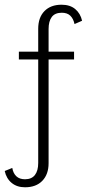

<svg xmlns="http://www.w3.org/2000/svg" viewBox="-25 -613 376 814"><path d="M81 181Q47 181 24.5 162.5Q2 144 -5 112L27 99Q31 122 44.5 134.5Q58 147 81 147Q109 147 123 129Q137 111 137 78V-361H55V-394H137V-491Q137 -539 163.5 -566Q190 -593 236 -593Q272 -593 294 -574.5Q316 -556 323 -525L291 -511Q286 -534 273 -546.5Q260 -559 237 -559Q208 -559 194.5 -541Q181 -523 181 -490V-394H289V-361H181V79Q181 126 154.5 153.5Q128 181 81 181Z"/></svg>

Font: Rokkitt SemiBold ExtraLight
Style: Regular
Weight: 250
Version: Version 3.103